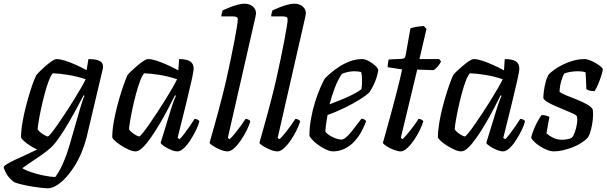

<svg xmlns="http://www.w3.org/2000/svg" viewBox="-87 -820 3289 1040"><path d="M170 200Q160 200 137.5 197.5Q115 195 87.5 190.5Q60 186 34 180Q8 174 -10 167Q-39 145 -52 121.5Q-65 98 -67 85Q-65 78 -47.5 67.5Q-30 57 -3 44.5Q24 32 54.5 18Q85 4 114 -10Q95 -19 75.5 -31.5Q56 -44 42.5 -56.5Q29 -69 27 -75Q27 -112 34.5 -156Q42 -200 53.5 -244Q65 -288 76.5 -325Q88 -362 97.5 -385.5Q107 -409 110 -413Q116 -421 130 -435Q144 -449 161.5 -464Q179 -479 194.5 -489.5Q210 -500 219 -500Q238 -500 265 -491.5Q292 -483 322.5 -469.5Q353 -456 382 -440L392 -500Q401 -500 414.5 -499Q428 -498 441 -494.5Q454 -491 462.5 -482.5Q471 -474 471 -459Q471 -458 471 -454.5Q471 -451 470 -448L382 -76Q372 -36 355.5 4Q339 44 317 79Q295 114 270 141.5Q245 169 219.5 184.5Q194 200 170 200ZM212 139Q232 114 253 67.5Q274 21 293 -45L347 -233Q354 -256 360.5 -275.5Q367 -295 371 -301L366 -304Q346 -265 318 -214Q290 -163 260.5 -115.5Q231 -68 204 -36Q191 -21 167.5 -2.5Q144 16 117.5 33.5Q91 51 68.5 66.5Q46 82 34 91Q48 101 80 112Q112 123 148.5 130.5Q185 138 212 139ZM172 -81Q176 -81 190.5 -98.5Q205 -116 225 -145Q245 -174 268 -208.5Q291 -243 312.5 -278Q334 -313 351.5 -343Q369 -373 377 -391Q327 -407 281 -414.5Q235 -422 199 -423Q188 -411 176.5 -380.5Q165 -350 154.5 -310.5Q144 -271 135.5 -231Q127 -191 122 -160.5Q117 -130 117 -119Q126 -106 145 -93.5Q164 -81 172 -81Z M647 0Q632 0 611.5 -9Q591 -18 570.5 -31Q550 -44 536.5 -56.5Q523 -69 521 -75Q521 -112 528.5 -156Q536 -200 547.5 -244Q559 -288 571 -325Q583 -362 592.5 -386.5Q602 -411 605 -415Q610 -422 624.5 -435.5Q639 -449 656.5 -464Q674 -479 690 -489.5Q706 -500 715 -500Q734 -500 760.5 -491.5Q787 -483 818 -469Q849 -455 879 -439L883 -500Q924 -500 943 -487.5Q962 -475 962 -449Q962 -435 951 -385Q940 -335 920.5 -256Q901 -177 875 -73L886 -66Q897 -77 911.5 -96Q926 -115 941 -136.5Q956 -158 967 -176Q976 -176 983.5 -172Q991 -168 993 -163Q988 -142 974.5 -114.5Q961 -87 944 -60.5Q927 -34 908.5 -17Q890 0 874 0Q859 0 838.5 -8.5Q818 -17 802 -28Q786 -39 783 -46L838 -225Q844 -244 849 -259Q854 -274 858.5 -284.5Q863 -295 866 -301L861 -304Q844 -270 822.5 -229Q801 -188 777 -147.5Q753 -107 729.5 -73.5Q706 -40 685 -20Q664 0 647 0ZM667 -81Q671 -81 685.5 -98.5Q700 -116 720 -145Q740 -174 763 -208.5Q786 -243 807.5 -278Q829 -313 846.5 -343Q864 -373 872 -391Q823 -407 776.5 -414.5Q730 -422 694 -423Q683 -411 671.5 -380.5Q660 -350 649.5 -310.5Q639 -271 630.5 -231Q622 -191 617 -160.5Q612 -130 612 -119Q622 -105 640.5 -93Q659 -81 667 -81Z M1146 0Q1130 0 1108.5 -8.5Q1087 -17 1069.5 -28Q1052 -39 1048 -46Q1051 -56 1058 -81.5Q1065 -107 1075 -142Q1085 -177 1095.5 -216Q1106 -255 1115 -291Q1128 -340 1140 -394Q1152 -448 1163 -500Q1174 -552 1182.5 -597Q1191 -642 1196 -673Q1201 -704 1201 -714Q1201 -724 1194.5 -727.5Q1188 -731 1177 -731H1112Q1112 -739 1114.5 -749Q1117 -759 1119 -764Q1134 -771 1155.5 -779.5Q1177 -788 1198.5 -794Q1220 -800 1236 -800Q1265 -800 1282.5 -785Q1300 -770 1300 -747Q1300 -745 1296 -725.5Q1292 -706 1287 -686L1147 -73L1157 -66Q1169 -77 1185 -96.5Q1201 -116 1217 -138Q1233 -160 1243 -176Q1251 -176 1259 -172Q1267 -168 1269 -163Q1263 -142 1249.5 -114.5Q1236 -87 1218 -60.5Q1200 -34 1181 -17Q1162 0 1146 0Z M1416 0Q1400 0 1378.5 -8.5Q1357 -17 1339.5 -28Q1322 -39 1318 -46Q1321 -56 1328 -81.5Q1335 -107 1345 -142Q1355 -177 1365.5 -216Q1376 -255 1385 -291Q1398 -340 1410 -394Q1422 -448 1433 -500Q1444 -552 1452.5 -597Q1461 -642 1466 -673Q1471 -704 1471 -714Q1471 -724 1464.5 -727.5Q1458 -731 1447 -731H1382Q1382 -739 1384.5 -749Q1387 -759 1389 -764Q1404 -771 1425.5 -779.5Q1447 -788 1468.5 -794Q1490 -800 1506 -800Q1535 -800 1552.5 -785Q1570 -770 1570 -747Q1570 -745 1566 -725.5Q1562 -706 1557 -686L1417 -73L1427 -66Q1439 -77 1455 -96.5Q1471 -116 1487 -138Q1503 -160 1513 -176Q1521 -176 1529 -172Q1537 -168 1539 -163Q1533 -142 1519.5 -114.5Q1506 -87 1488 -60.5Q1470 -34 1451 -17Q1432 0 1416 0Z M1714 0Q1704 0 1686.5 -7Q1669 -14 1650 -26Q1631 -38 1614.5 -53Q1598 -68 1589 -84Q1589 -129 1597.5 -176.5Q1606 -224 1619.5 -267Q1633 -310 1647.5 -343.5Q1662 -377 1672 -394Q1682 -405 1702 -422.5Q1722 -440 1749.5 -458Q1777 -476 1809 -488Q1841 -500 1875 -500Q1891 -500 1911 -489Q1931 -478 1946 -464Q1961 -450 1962 -441Q1959 -419 1951.5 -396.5Q1944 -374 1934 -354.5Q1924 -335 1915 -321Q1897 -303 1860 -280Q1823 -257 1777.5 -235Q1732 -213 1687 -197Q1681 -164 1678.5 -143Q1676 -122 1675 -108Q1682 -97 1697.5 -87Q1713 -77 1731 -70.5Q1749 -64 1761 -64Q1770 -64 1779.5 -70Q1789 -76 1801.5 -89.5Q1814 -103 1830.5 -124.5Q1847 -146 1871 -177Q1880 -177 1887 -172.5Q1894 -168 1896 -163Q1887 -138 1872 -109.5Q1857 -81 1834.5 -56Q1812 -31 1782 -15.5Q1752 0 1714 0ZM1698 -255Q1733 -268 1765.5 -281.5Q1798 -295 1825.5 -309Q1853 -323 1871 -337Q1873 -350 1873.5 -362Q1874 -374 1874 -385Q1874 -398 1873 -409Q1872 -420 1869 -430Q1860 -432 1851 -433Q1842 -434 1832 -434Q1816 -434 1799 -430.5Q1782 -427 1765 -420Q1742 -386 1725.5 -341.5Q1709 -297 1698 -255Z M2083 0Q2068 0 2046 -8.5Q2024 -17 2007 -28Q1990 -39 1987 -46Q2001 -96 2014.5 -144.5Q2028 -193 2040 -238Q2052 -283 2062 -322Q2072 -361 2079.5 -392Q2087 -423 2091 -444L2013 -456Q2013 -469 2015 -481.5Q2017 -494 2019 -498L2088 -501Q2099 -502 2104 -506.5Q2109 -511 2111 -524L2136 -666Q2147 -671 2168.5 -674.5Q2190 -678 2209 -679L2223 -663L2185 -500H2292L2302 -487Q2296 -474 2284.5 -460.5Q2273 -447 2262 -440L2173 -443L2084 -73L2094 -66Q2104 -76 2120.5 -95.5Q2137 -115 2153.5 -137.5Q2170 -160 2180 -176Q2190 -176 2197 -171.5Q2204 -167 2206 -163Q2200 -142 2186.5 -114.5Q2173 -87 2155 -60.5Q2137 -34 2118 -17Q2099 0 2083 0Z M2411 0Q2396 0 2375.5 -9Q2355 -18 2334.5 -31Q2314 -44 2300.5 -56.5Q2287 -69 2285 -75Q2285 -112 2292.5 -156Q2300 -200 2311.5 -244Q2323 -288 2335 -325Q2347 -362 2356.5 -386.5Q2366 -411 2369 -415Q2374 -422 2388.5 -435.5Q2403 -449 2420.5 -464Q2438 -479 2454 -489.5Q2470 -500 2479 -500Q2498 -500 2524.5 -491.5Q2551 -483 2582 -469Q2613 -455 2643 -439L2647 -500Q2688 -500 2707 -487.5Q2726 -475 2726 -449Q2726 -435 2715 -385Q2704 -335 2684.5 -256Q2665 -177 2639 -73L2650 -66Q2661 -77 2675.5 -96Q2690 -115 2705 -136.5Q2720 -158 2731 -176Q2740 -176 2747.5 -172Q2755 -168 2757 -163Q2752 -142 2738.5 -114.5Q2725 -87 2708 -60.5Q2691 -34 2672.5 -17Q2654 0 2638 0Q2623 0 2602.5 -8.5Q2582 -17 2566 -28Q2550 -39 2547 -46L2602 -225Q2608 -244 2613 -259Q2618 -274 2622.5 -284.5Q2627 -295 2630 -301L2625 -304Q2608 -270 2586.5 -229Q2565 -188 2541 -147.5Q2517 -107 2493.5 -73.5Q2470 -40 2449 -20Q2428 0 2411 0ZM2431 -81Q2435 -81 2449.5 -98.5Q2464 -116 2484 -145Q2504 -174 2527 -208.5Q2550 -243 2571.5 -278Q2593 -313 2610.5 -343Q2628 -373 2636 -391Q2587 -407 2540.5 -414.5Q2494 -422 2458 -423Q2447 -411 2435.5 -380.5Q2424 -350 2413.5 -310.5Q2403 -271 2394.5 -231Q2386 -191 2381 -160.5Q2376 -130 2376 -119Q2386 -105 2404.5 -93Q2423 -81 2431 -81Z M2914 0Q2897 0 2876.5 -8Q2856 -16 2837.5 -28Q2819 -40 2806 -53Q2793 -66 2790 -75Q2796 -100 2807 -125.5Q2818 -151 2829.5 -170.5Q2841 -190 2847 -197Q2855 -197 2863 -195.5Q2871 -194 2878.5 -191.5Q2886 -189 2889 -186Q2886 -170 2882 -148.5Q2878 -127 2873 -98Q2887 -85 2908.5 -74Q2930 -63 2957 -63Q2968 -63 2983.5 -65.5Q2999 -68 3009 -73Q3017 -80 3023 -94.5Q3029 -109 3033.5 -127Q3038 -145 3039.5 -162Q3041 -179 3038 -190Q3036 -196 3017.5 -204.5Q2999 -213 2973.5 -223.5Q2948 -234 2922.5 -245Q2897 -256 2878 -267.5Q2859 -279 2856 -289Q2856 -302 2859 -326.5Q2862 -351 2869 -377Q2876 -403 2887 -419Q2895 -427 2913 -440.5Q2931 -454 2957 -467.5Q2983 -481 3015 -490.5Q3047 -500 3081 -500Q3091 -500 3107 -494Q3123 -488 3139.5 -478.5Q3156 -469 3167 -459.5Q3178 -450 3178 -444Q3178 -436 3170.5 -412Q3163 -388 3153 -363.5Q3143 -339 3133 -326Q3124 -326 3115 -327.5Q3106 -329 3099 -332Q3092 -335 3089 -337Q3089 -350 3088 -366.5Q3087 -383 3086.5 -399.5Q3086 -416 3085 -428Q3075 -432 3063 -433Q3051 -434 3042 -434Q3020 -434 2999 -430Q2978 -426 2970 -422Q2960 -407 2952.5 -379.5Q2945 -352 2944 -323Q2954 -314 2980 -303.5Q3006 -293 3036.5 -281Q3067 -269 3092 -255Q3117 -241 3124 -226Q3127 -203 3124 -173Q3121 -143 3114 -116.5Q3107 -90 3097 -75Q3084 -60 3062 -46Q3040 -32 3014 -22Q2988 -12 2962 -6Q2936 0 2914 0Z"/></svg>

Font: Texturina Medium 12pt Medium
Style: Italic
Weight: 500
Italic angle: -11°
Version: Version 1.002